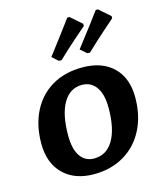

<svg xmlns="http://www.w3.org/2000/svg" viewBox="-115 -847 781 938"><g transform="rotate(-15 275.5 -377.5)"><path d="M33 -202Q33 -294 68.5 -364Q104 -434 169 -472Q234 -510 322 -510Q422 -510 478.5 -455Q535 -400 535 -302Q535 -210 499 -139.5Q463 -69 397 -30Q331 9 244 9Q147 9 90 -47Q33 -103 33 -202ZM396 -287Q396 -355 370 -391.5Q344 -428 298 -428Q238 -428 204 -370.5Q170 -313 170 -206Q170 -137 195 -101Q220 -65 265 -65Q327 -65 361.5 -122.5Q396 -180 396 -287ZM234 -570 220 -571 190 -598Q228 -647 266 -698Q304 -749 315 -764H326L382 -715L383 -704Q370 -693 325 -653.5Q280 -614 234 -570ZM378 -570 364 -571 333 -598Q379 -657 413.5 -703Q448 -749 459 -764H470L526 -715V-704Q513 -693 468.5 -653.5Q424 -614 378 -570Z"/></g></svg>

Font: Alegreya SC
Style: Bold Italic
Weight: 700
Italic angle: -7°
Designer: Juan Pablo del Peral
Foundry: Huerta Tipografica
Version: Version 2.007; ttfautohint (v1.6)